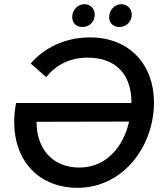

<svg xmlns="http://www.w3.org/2000/svg" viewBox="-20 -889 780 919"><path d="M609 -396H57C51 -365 48 -334 48 -306C48 -111 173 10 351 10C570 10 717 -189 717 -399C717 -576 603 -710 411 -710C292 -710 191 -660 127 -585L201 -520C249 -579 314 -613 400 -613C536 -613 609 -531 609 -400ZM371 -760C402 -758 430 -779 433 -812C437 -842 417 -867 387 -869C356 -870 330 -847 326 -814C323 -784 341 -761 371 -760ZM548 -760C582 -758 607 -783 610 -812C614 -842 594 -867 563 -869C533 -870 507 -847 503 -814C499 -784 518 -761 548 -760ZM155 -305V-306L598 -307C571 -188 490 -87 360 -87C232 -87 155 -176 155 -305Z"/></svg>

Font: Fixel Display 20240404 Medium
Style: Italic
Weight: 500
Italic angle: -10°
Designer: AlfaBravo + MacPaw
Foundry: Kyrylo Tkachov, Marchela Mozhyna, Serhii Makarenko, Maria Weinstein, Zakhar Kryvoshyya
Version: Version 1.211;Glyphs 3.2 (3225)